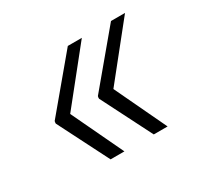

<svg xmlns="http://www.w3.org/2000/svg" viewBox="-100 -646 736 700"><g transform="rotate(-30 267.5 -296.0)"><path d="M241.1 -78.1H182.9L74.9 -291.2L75.6 -294H74.9L76.3 -301.1L254.6 -514.2H313.6L138.1 -295.1ZM422.9 -78.1H364.7L256.7 -291.2L257.5 -294H256.7L258.2 -301.1L436.4 -514.2H495.4L320 -295.1Z"/></g></svg>

Font: Karasuma Gothic
Style: Light Italic
Weight: 300
Italic angle: 9.39998°
Designer: Rasmus Andersson / Ryoko Nishizuka
Foundry: rsms
Version: Version 1.00